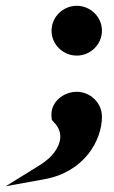

<svg xmlns="http://www.w3.org/2000/svg" viewBox="-133 -464 394 663"><path d="M-113 179 20 155C159 130 219 20 219 -61C219 -109 179 -147 132 -147C86 -147 39 -111 45 -59L46 -50L52 -43C89 -7 80 39 38 81C26 91 14 101 0 109ZM45 -358C45 -310 85 -272 132 -272C179 -272 219 -310 219 -358C219 -406 179 -444 132 -444C85 -444 45 -406 45 -358Z"/></svg>

Font: Charger Pro
Style: UltraExt
Weight: 900
Designer: Jasper
Foundry: Cannot Into Space Fonts
Version: Version 1.09